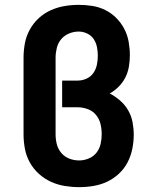

<svg xmlns="http://www.w3.org/2000/svg" viewBox="-20 -763 640 791"><path d="M306 8Q276 8 246 3Q216 -2 189 -14.5Q162 -27 139.5 -47.5Q117 -68 102.5 -94.5Q88 -121 82.5 -150.5Q77 -180 77 -210V-525Q77 -555 82.5 -584.5Q88 -614 102.5 -640.5Q117 -667 139 -687.5Q161 -708 188.5 -720.5Q216 -733 245.5 -738Q275 -743 305 -743Q333 -743 361 -738.5Q389 -734 414 -721.5Q439 -709 459 -689Q479 -669 492 -644Q505 -619 510 -591Q515 -563 515 -535Q515 -512 511 -488.5Q507 -465 496.5 -444Q486 -423 469 -406Q452 -389 432 -378Q455 -366 475 -348.5Q495 -331 508 -308.5Q521 -286 526 -260Q531 -234 531 -208Q531 -179 525 -149.5Q519 -120 505.5 -94Q492 -68 470 -47.5Q448 -27 421.5 -14.5Q395 -2 365.5 3Q336 8 306 8Q306 8 306 8Q306 8 306 8ZM306 -102Q326 -102 345.5 -110Q365 -118 377.5 -134Q390 -150 394.5 -170Q399 -190 399 -210Q399 -232 394 -252.5Q389 -273 375.5 -289.5Q362 -306 341.5 -313.5Q321 -321 300 -321H236V-431H300Q319 -431 336.5 -439Q354 -447 364.5 -462Q375 -477 379 -495.5Q383 -514 383 -533Q383 -551 379.5 -569Q376 -587 366 -602Q356 -617 339 -625Q322 -633 304 -633Q284 -633 264.5 -625Q245 -617 232 -601.5Q219 -586 214 -565.5Q209 -545 209 -525V-210Q209 -189 214 -169Q219 -149 232.5 -133Q246 -117 265.5 -109.5Q285 -102 306 -102Z"/></svg>

Font: Iosevka Slab XBdEx
Style: Regular
Weight: 800
Width: 7
Monospace: yes
Designer: Belleve Invis
Foundry: Belleve Invis
Version: Version 11.1.0; ttfautohint (v1.8.3)